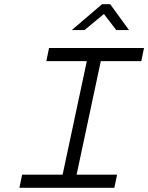

<svg xmlns="http://www.w3.org/2000/svg" viewBox="-20 -900 710 920"><path d="M670 -670H215L202 -607H396L280 -63H86L73 0H528L541 -63H347L463 -607H657ZM324 -756H385L478 -833L537 -756H598L508 -880H469Z"/></svg>

Font: LT Wave Mono Light
Style: Italic
Weight: 300
Designer: Daniel Lyons
Version: Version 2.5 (Glyphs App)